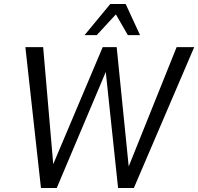

<svg xmlns="http://www.w3.org/2000/svg" viewBox="-20 -941 992 961"><path d="M185 0 107 -705H196L249 -90H234L494 -705H564L626 -90H617L864 -705H952L650 0H571L508 -594H515L264 0ZM403 -765 532 -921H609L681 -765H620L560 -869L464 -765Z"/></svg>

Font: Nunito Sans 10pt Condensed Medium
Style: Italic
Weight: 500
Width: 3
Italic angle: -9°
Designer: Vernon Adams
Foundry: Vernon Adams
Version: Version 3.101;gftools[0.9.27]